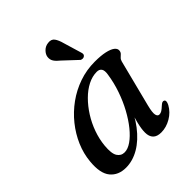

<svg xmlns="http://www.w3.org/2000/svg" viewBox="-198 -817 946 946"><g transform="rotate(-45 275.5 -343.5)"><path d="M423.4 -130.2Q413.2 -89.5 416.7 -74.1Q420.2 -58.6 432 -58.6Q440.8 -58.6 449.6 -63.9Q458.4 -69.2 471.7 -81.7Q480.1 -89.3 485.6 -91.4Q491.1 -93.4 496.2 -90.9Q502.1 -88 502 -80.2Q501.8 -72.4 495.9 -61Q478.1 -28.4 444.8 -9Q411.4 10.5 376.2 10.5Q347.2 10.5 333 -4Q318.7 -18.5 318.7 -46.4Q318.7 -58 320.6 -72Q322.5 -85.9 327.4 -106.5Q332.3 -127.1 341.4 -158Q350.5 -188.9 364.6 -234.1L374.1 -216.9Q346.6 -144.4 307.6 -93.5Q268.6 -42.6 223.1 -16Q177.6 10.5 130.4 10.5Q77.5 10.5 48.5 -24.8Q19.5 -60.1 26.9 -136.7Q31.4 -186.9 52.1 -235.2Q72.8 -283.4 106.7 -325.7Q140.6 -367.9 184.9 -400Q229.2 -432 281.3 -450.1Q333.5 -468.2 390.2 -468.2Q432.9 -468.2 461.1 -462Q489.2 -455.8 503 -445.3Q516.7 -434.7 515.5 -421.3Q514.5 -410.5 508.3 -404.3Q502 -398.1 495.3 -391.9Q488.5 -385.7 485.6 -374.7ZM132.8 -141.3Q128 -89.8 141.3 -68.9Q154.5 -47.9 179.1 -47.9Q201.9 -47.9 227.8 -65.9Q253.6 -83.8 279.6 -115.8Q305.5 -147.8 328.2 -189.5Q350.9 -231.1 367.5 -279.1Q384.2 -327.1 391.5 -377Q395.8 -402.8 387.9 -414.4Q380 -426 362.3 -426Q331 -426 299.8 -410.1Q268.6 -394.2 240.4 -366Q212.2 -337.9 189.2 -301.6Q166.2 -265.3 151.5 -224.2Q136.8 -183.1 132.8 -141.3ZM347.3 -640.3 375.8 -545Q377.7 -539.5 377.2 -534Q376.7 -528.5 370.7 -524.1Q365.3 -520.3 359 -520.6Q352.7 -520.8 347.7 -523.5L276.4 -590.3Q258.8 -603.9 249.6 -617.6Q240.4 -631.3 242.6 -649.2Q244.8 -665.3 259 -679.6Q273.1 -693.9 293.8 -696.1Q317.5 -699.2 328.8 -683.6Q340.1 -668 347.3 -640.3Z"/></g></svg>

Font: Fraunces
Style: Italic
Weight: 900
Italic angle: -16°
Version: Version 1.000;[0bf87f6ff]